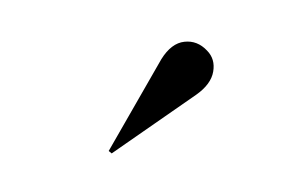

<svg xmlns="http://www.w3.org/2000/svg" viewBox="-33 -803 336 215"><g transform="rotate(-15 135.0 -695.0)"><path d="M77 -644.5 74.5 -648 158 -732Q173.5 -746.5 188 -744.2Q202.5 -742 210 -728Q216.5 -716.5 210.5 -703.5Q204.5 -690.5 185.5 -683.5Z"/></g></svg>

Font: Imbue 100pt
Style: Bold
Weight: 700
Designer: Tyler Finck
Foundry: Etcetera Type Company
Version: Version 1.102; ttfautohint (v1.8.3)